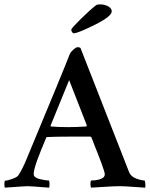

<svg xmlns="http://www.w3.org/2000/svg" viewBox="-32 -865 693 889"><path d="M414.1 -841.8Q419.9 -844.7 431.6 -844.7Q453.1 -844.7 469.2 -835.4Q485.4 -826.2 485.4 -812.5Q485.4 -789.1 406.7 -750Q328.1 -710.9 309.6 -710.9Q305.7 -710.9 301.8 -716.3Q297.9 -721.7 297.9 -727.5Q297.9 -733.4 341.8 -776.9Q385.7 -820.3 414.1 -841.8ZM92.8 -132.8Q261.7 -538.1 291 -614.3Q295.9 -625 308.1 -635.7Q320.3 -646.5 327.1 -646.5Q336.9 -646.5 340.8 -642.6L540 -133.8Q547.9 -114.3 556.2 -92.3Q564.5 -70.3 566.4 -66.4Q575.2 -46.9 599.1 -38.1Q623 -29.3 637.7 -29.3Q640.6 -24.4 641.1 -11.2Q641.6 2 639.6 3.9Q631.8 3.9 588.9 0.5Q545.9 -2.9 520.5 -2.9Q494.1 -2.9 444.8 0.5Q395.5 3.9 390.6 3.9Q386.7 0 386.7 -13.7Q386.7 -27.3 390.6 -29.3Q429.7 -29.3 447.3 -43.9Q453.1 -49.8 453.1 -58.6Q453.1 -67.4 437.5 -109.9Q421.9 -152.3 406.2 -190.4L391.6 -228.5Q388.7 -232.4 385.7 -232.4H289.1Q226.6 -232.4 187.5 -230.5Q181.6 -230.5 181.6 -226.6Q155.3 -164.1 141.6 -127Q124 -79.1 124 -58.6Q124 -43 150.9 -36.1Q177.7 -29.3 194.3 -29.3Q197.3 -26.4 197.3 -13.2Q197.3 0 195.3 3.9Q108.4 -2.9 95.7 -2.9Q82 -2.9 -8.8 3.9Q-11.7 1 -11.7 -10.3Q-11.7 -21.5 -9.8 -28.3Q1 -28.3 23.4 -36.1Q45.9 -43.9 52.7 -52.7Q72.3 -82 92.8 -132.8ZM288.1 -494.1 202.1 -283.2Q202.1 -279.3 204.1 -279.3Q237.3 -276.4 287.1 -276.4Q322.3 -276.4 367.2 -279.3L370.1 -284.2Z"/></svg>

Font: Crimson
Style: Semibold
Weight: 600
Version: Version 0.8